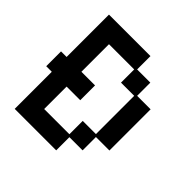

<svg xmlns="http://www.w3.org/2000/svg" viewBox="-170 -772 926 926"><g transform="rotate(45 293.0 -309.5)"><path d="M60 12V-241H22V-342H60V-631H343V-540H433V-450H525V-169H433V-78H343V12ZM161 -88H333V-179H423V-440H333V-530H161V-342H254V-241H161Z"/></g></svg>

Font: Pixelify Sans
Style: Regular
Weight: 400
Designer: Stefie Justprince
Foundry: Typecalism Foundryline
Version: Version 1.000;February 13, 2025;FontCreator 15.0.0.3015 64-b